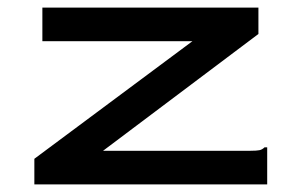

<svg xmlns="http://www.w3.org/2000/svg" viewBox="-20 -483 790 503"><path d="M70 -67 484 -375H91V-463H657V-394L250 -88H636Q652 -88 659.5 -89.5Q667 -91 673 -97H680V0H70Z"/></svg>

Font: Inconsolata ExtraExpanded SemiBold
Style: Regular
Weight: 600
Width: 8
Monospace: yes
Designer: Raph Levien, Cyreal, Brenton Simpson
Foundry: Raph Levien, Cyreal, Google
Version: Version 3.001; ttfautohint (v1.8.2.53-6de2)